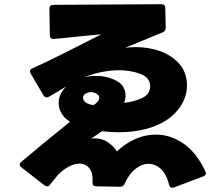

<svg xmlns="http://www.w3.org/2000/svg" viewBox="-20 -823 1040 913"><path d="M202 -360Q193 -360 187 -369L126 -473Q123 -479 123 -484Q123 -494 134 -498Q184 -520 243 -549.5Q302 -579 356 -606L462 -660L368 -651Q287 -642 237 -638H234Q217 -638 217 -656L215 -781Q215 -800 234 -800L747 -803Q766 -803 766 -784L768 -691Q768 -675 753 -669L576 -596Q602 -599 627 -599Q687 -599 742 -579.5Q797 -560 833 -519Q869 -478 869 -416Q869 -350 820 -293.5Q771 -237 679 -211Q617 -194 542 -194Q507 -194 465 -199L414 -164Q420 -165 431 -165Q466 -165 492.5 -147Q519 -129 536 -103Q576 -141 623.5 -162Q671 -183 721 -183Q791 -183 853 -140Q915 -97 956 -9Q959 -3 959 1Q959 11 946 16L808 68Q802 70 799 70Q787 70 784 55Q772 6 745.5 -19Q719 -44 686 -44Q654 -44 623.5 -19.5Q593 5 573 50Q567 65 551 65L438 63Q418 63 420 42Q423 1 405.5 -22Q388 -45 358 -45Q335 -45 308.5 -31.5Q282 -18 256 8L218 55Q213 63 204 63Q197 63 191 58L82 -27Q74 -33 74 -40Q74 -48 82 -54Q175 -133 313 -244Q286 -261 272.5 -284Q259 -307 259 -333Q259 -376 294 -411L213 -363Q207 -360 202 -360ZM437 -462Q490 -462 533.5 -439Q577 -416 577 -367Q577 -349 570 -334Q618 -339 656 -357Q694 -375 694 -413Q694 -455 646.5 -472Q599 -489 548 -489Q465 -489 382 -456Q409 -462 437 -462ZM452 -358Q452 -370 439 -377.5Q426 -385 414 -385Q400 -385 387.5 -378Q375 -371 375 -358Q375 -331 425 -323Q452 -341 452 -358Z"/></svg>

Font: LINE Seed JP_TTF ExtraBold
Style: Regular
Weight: 800
Designer: LY Corporation & Fontrix & Fontworks
Version: Version 1.015